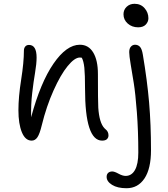

<svg xmlns="http://www.w3.org/2000/svg" viewBox="-20 -769 884 1012"><path d="M708 -625Q675.8 -625 653.3 -644.8Q630.9 -664.6 630.9 -693.8Q630.9 -717.3 647.5 -733.2Q664.1 -749 689 -749Q721.7 -749 741.9 -726.1Q762.2 -703.1 762.2 -672.9Q762.2 -654.3 748.5 -639.6Q734.9 -625 708 -625ZM518.1 -27.8Q428.2 -27.8 428.2 -301.8Q428.2 -377 424.6 -411.9Q420.9 -446.8 411.1 -464.8Q409.7 -464.8 406.2 -465.3Q402.8 -465.8 400.9 -465.8Q373.5 -465.8 336.7 -420.9Q299.8 -376 262.2 -292.2Q224.6 -208.5 200.2 -108.9Q189.5 -64 177.5 -45.9Q165.5 -27.8 147 -27.8Q113.3 -27.8 95.2 -72Q77.1 -116.2 77.1 -188Q77.1 -258.3 91.6 -349.6Q106 -440.9 106 -502Q106 -515.1 113 -523.7Q120.1 -532.2 132.8 -532.2Q172.9 -532.2 172.9 -465.8Q172.9 -433.1 164.8 -385.7Q156.7 -338.4 149.7 -278.3Q142.6 -218.3 144 -150.9Q193.4 -334 262 -433.6Q330.6 -533.2 400.9 -533.2Q446.8 -533.2 471.4 -492.2Q496.1 -451.2 496.1 -378.9Q496.1 -232.9 498 -201.2Q503.4 -121.1 530.8 -92.8Q533.7 -89.4 537.1 -86.9Q551.8 -75.2 551.8 -55.2Q551.8 -43.5 543.7 -35.6Q535.6 -27.8 518.1 -27.8ZM647 223.1Q599.1 223.1 570.6 205.3Q542 187.5 542 163.1Q542 149.9 550 142.3Q558.1 134.8 571.8 134.8Q583.5 134.8 604.7 146.5Q626 158.2 642.1 158.2Q673.8 158.2 691.4 127Q709 95.7 709 35.2Q709 -78.1 701.4 -177.5Q693.8 -276.9 685.1 -330.8Q676.3 -384.8 668.7 -430.2Q661.1 -475.6 661.1 -494.1Q661.1 -513.7 670.2 -523.4Q679.2 -533.2 691.9 -533.2Q707.5 -533.2 717.8 -522.2Q728 -511.2 732.9 -481Q755.9 -344.7 765.9 -228.8Q775.9 -112.8 775.9 22.9Q775.9 120.1 741.5 171.6Q707 223.1 647 223.1Z"/></svg>

Font: Shantell Sans Bouncy
Style: Regular
Weight: 300
Designer: Stephen Nixon, Anya Danilova, Shantell Martin
Foundry: Arrow Type
Version: Version 1.006;[9816181b4]